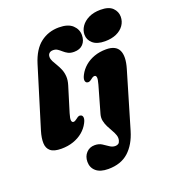

<svg xmlns="http://www.w3.org/2000/svg" viewBox="-169 -862 1102 1228"><g transform="rotate(-20 382.0 -248.0)"><path d="M367 -720Q429.5 -720 459.8 -691.5Q490 -663 490 -624Q490 -586 468.5 -562.8Q447 -539.5 407 -539.5Q382.5 -539.5 366.5 -548Q350.5 -556.5 338 -567.8Q325.5 -579 312.8 -587.5Q300 -596 282.5 -596Q271 -596 263 -591.8Q255 -587.5 251 -580Q247 -572.5 247 -562.5Q247 -547.5 255.2 -531.8Q263.5 -516 274.5 -498Q285.5 -480 294.5 -458.5Q303.5 -437 305.5 -410.5Q307.5 -384 297.5 -351.5L245 -180.5Q234.5 -146 237.2 -133Q240 -120 250 -120Q255.5 -120 261 -122.8Q266.5 -125.5 275 -132Q287 -142 294.8 -143.8Q302.5 -145.5 310 -141.5Q319.5 -136.5 320.2 -123Q321 -109.5 310 -88.5Q294 -57.5 266.2 -34.2Q238.5 -11 201.2 2Q164 15 119 15Q68.5 15 45.8 -4Q23 -23 21.8 -57.5Q20.5 -92 34.5 -138.5L160 -547Q188 -637.5 241.8 -678.8Q295.5 -720 367 -720ZM685.5 -321.5 573 59Q547.5 145 495 192.2Q442.5 239.5 356.5 239.5Q302 239.5 273.8 215Q245.5 190.5 245.5 151Q245.5 114 267.8 90Q290 66 325 66Q352.5 66 372.8 78.5Q393 91 410.8 103.8Q428.5 116.5 448.5 116.5Q461.5 116.5 469.8 110.5Q478 104.5 481.5 90.5Q486 73 480 55.2Q474 37.5 463 18.8Q452 0 441.8 -20.2Q431.5 -40.5 426.8 -62.5Q422 -84.5 429 -109L480.5 -289.5Q490.5 -324.5 488 -337.2Q485.5 -350 475.5 -350Q470 -350 464.5 -347.5Q459 -345 450.5 -338Q438.5 -328.5 430.8 -326.8Q423 -325 415.5 -328.5Q406 -333.5 405.2 -347Q404.5 -360.5 415.5 -381.5Q431.5 -412.5 458.8 -435.8Q486 -459 522.5 -472Q559 -485 603 -485Q669 -485 689 -443Q709 -401 685.5 -321.5ZM616 -535.5Q562 -535.5 534 -560Q506 -584.5 506 -620Q506 -649.5 524 -675.8Q542 -702 575.5 -718.5Q609 -735 656 -735Q712.5 -735 738 -709.5Q763.5 -684 763.5 -649.5Q763.5 -617 745.2 -591Q727 -565 694 -550.2Q661 -535.5 616 -535.5Z"/></g></svg>

Font: Fraunces
Style: Italic
Weight: 900
Italic angle: -16°
Version: Version 1.000;[0bf87f6ff]